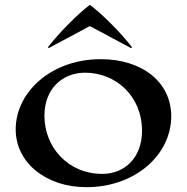

<svg xmlns="http://www.w3.org/2000/svg" viewBox="-20 -764 773 795"><path d="M338 11C540 11 689 -123 689 -283C689 -422 571 -519 397 -519C195 -519 45 -385 45 -228C45 -93 167 11 338 11ZM404 -44C261 -44 164 -155 164 -285C164 -398 240 -463 332 -463C459 -463 568 -367 568 -222C568 -109 494 -44 404 -44ZM178 -568 182 -565 352 -656 522 -565 527 -568C475 -635 397 -711 352 -744C307 -710 230 -635 178 -568Z"/></svg>

Font: Coconat Demi
Style: Regular
Weight: 400
Designer: Sara Lavazza
Foundry: Collletttivo
Version: Version 1.000;Glyphs 3.2 (3217)